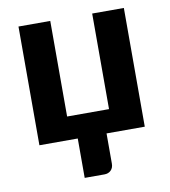

<svg xmlns="http://www.w3.org/2000/svg" viewBox="-78 -584 729 821"><g transform="rotate(-10 286.0 -173.0)"><path d="M514.5 -515.5V0H348.5V131Q348.5 149.5 337.5 160.2Q326.5 171 309.5 171H223.5V0H57V-515.5H195V-100.5H377V-515.5Z"/></g></svg>

Font: Lato 2
Style: Regular
Weight: 800
Designer: Lukasz Dziedzic with Adam Twardoch and Botio Nikoltchev
Foundry: tyPoland Lukasz Dziedzic
Version: Version 2.015; 2015-08-06; http://www.latofonts.com/